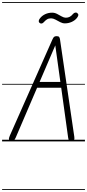

<svg xmlns="http://www.w3.org/2000/svg" viewBox="-25 -1349 830 1832"><path d="M79 -1.5Q64 -5.5 60.8 -17.5Q57.5 -29.5 68.5 -54L475 -972Q482.5 -989.5 490.5 -996.8Q498.5 -1004 515 -1004Q533 -1004 539.2 -996.2Q545.5 -988.5 547.5 -973L684 -44Q687 -24.5 682.2 -13.2Q677.5 -2 658.5 -0.5Q638.5 1 633 -8.8Q627.5 -18.5 625 -37L559 -512H329L124.5 -35Q117 -18 105.5 -8Q94 2 79 -1.5ZM353 -567.5H551L502.5 -916ZM79 -1.5Q64 -5.5 60.8 -17.5Q57.5 -29.5 68.5 -54L475 -972Q482.5 -989.5 490.5 -996.8Q498.5 -1004 515 -1004Q533 -1004 539.2 -996.2Q545.5 -988.5 547.5 -973L684 -44Q687 -24.5 682.2 -13.2Q677.5 -2 658.5 -0.5Q638.5 1 633 -8.8Q627.5 -18.5 625 -37L559 -512H329L124.5 -35Q117 -18 105.5 -8Q94 2 79 -1.5ZM353 -567.5H551L502.5 -916ZM351 -1132Q343 -1139.5 345 -1151.2Q347 -1163 357 -1175Q376 -1199.5 406.5 -1213.8Q437 -1228 473 -1228Q497 -1228 520 -1216Q543 -1204 564 -1192Q585 -1180 603 -1180Q624.5 -1180 641 -1189Q657.5 -1198 671.5 -1215.5Q681 -1227 693.8 -1229Q706.5 -1231 714.5 -1222Q724.5 -1213 722 -1202.2Q719.5 -1191.5 709 -1177.5Q689.5 -1153.5 658.8 -1139.8Q628 -1126 594 -1126Q571.5 -1126 548.8 -1138Q526 -1150 504 -1162Q482 -1174 462.5 -1174Q439 -1174 423 -1163.8Q407 -1153.5 394.5 -1139Q384 -1126 372 -1124.5Q360 -1123 351 -1132ZM-5 455H785.5V463H-5ZM-5 -16H785.5V0H-5ZM-5 -549H785.5V-541H-5ZM-5 -1329H785.5V-1321H-5Z"/></svg>

Font: Edu SA Dotted Guide
Style: Regular
Weight: 400
Designer: Tina and Corey Anderson, Eben Sorkin, Mirko Velimirovic
Foundry: Google for Education
Version: Version 2.000